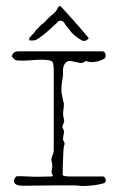

<svg xmlns="http://www.w3.org/2000/svg" viewBox="-20 -622 394 643"><path d="M254 1Q238 -1 231.5 -1Q225 -1 219 -1H152L57 0Q41 0 34.5 -4Q28 -8 27 -13Q26 -19 29.5 -24.5Q33 -30 34 -31Q41 -33 73.5 -31Q106 -29 151 -31Q154 -31 156.5 -32Q159 -33 155 -38Q152 -43 153.5 -51.5Q155 -60 155 -66Q155 -73 153 -80Q151 -87 153 -94Q155 -101 157.5 -106.5Q160 -112 160 -119V-392Q160 -400 158 -408.5Q156 -417 151 -418Q140 -422 120 -422Q104 -422 87 -420.5Q70 -419 57 -419Q53 -419 45 -419Q37 -419 32 -421Q28 -423 23.5 -428Q19 -433 20 -435Q25 -450 40 -450H325Q334 -448 334 -433Q334 -426 318 -420Q302 -414 285 -414Q280 -414 275.5 -415.5Q271 -417 267 -418Q259 -411 250 -411L215 -418Q203 -418 197 -408.5Q191 -399 191 -387V-370Q189 -356 187 -342.5Q185 -329 186 -312Q188 -304 189.5 -294.5Q191 -285 194 -275Q194 -263 192 -250.5Q190 -238 194 -223Q196 -217 193.5 -210.5Q191 -204 191 -204Q187 -197 191 -191Q195 -185 194 -177Q193 -170 191.5 -162Q190 -154 193 -150Q198 -143 195 -134.5Q192 -126 192 -108Q192 -108 191 -84.5Q190 -61 190 -35Q190 -35 195 -33Q200 -31 215 -31H325Q329 -31 332 -25.5Q335 -20 334 -14Q334 -10 323 -7Q312 -4 297 -2Q282 0 269.5 0.5Q257 1 254 1ZM255 -486Q241 -494 231.5 -502Q222 -510 219 -514Q217 -516 210.5 -525Q204 -534 202 -535Q200 -538 196.5 -543.5Q193 -549 191 -550Q185 -553 183 -553Q181 -553 176 -551Q172 -547 161 -536.5Q150 -526 136.5 -514.5Q123 -503 111.5 -495Q100 -487 95 -487Q87 -486 81 -486.5Q75 -487 79 -496Q85 -502 91 -508.5Q97 -515 101 -522Q106 -525 112 -532.5Q118 -540 124 -543Q132 -550 135.5 -554.5Q139 -559 146 -565Q154 -572 162 -579Q170 -586 174 -597Q176 -601 180 -601.5Q184 -602 186 -598Q197 -586 212.5 -569Q228 -552 243 -534.5Q258 -517 268 -505.5Q278 -494 277 -493Q275 -492 272 -489Q269 -486 267 -486Q262 -484 255 -486Z"/></svg>

Font: Sankofa Display
Style: Regular
Weight: 400
Designer: Batsirai Madzonga
Foundry: Batsirai Madzonga
Version: Version 1.000; ttfautohint (v1.8.4.7-5d5b)